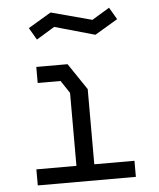

<svg xmlns="http://www.w3.org/2000/svg" viewBox="-54 -815 708 857"><g transform="rotate(-5 300.0 -387.0)"><path d="M120 -532.5H260L340 -414V-77H520V-5H80.5V-77H260V-404L222.5 -460.5H120ZM466.5 -767.5 388 -720 204.5 -769 102 -708 133.5 -654 215 -703.5 395.5 -652.5 498 -713.5Z"/></g></svg>

Font: Kode
Style: Regular
Weight: 400
Monospace: yes
Designer: Isa Ozler
Foundry: Kadena LLC
Version: Version 1.000;gftools[0.9.28]